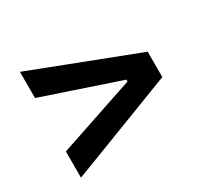

<svg xmlns="http://www.w3.org/2000/svg" viewBox="-111 -734 809 775"><g transform="rotate(-30 293.0 -346.5)"><path d="M61.5 -99.6 548.8 -287.1V-405.3L61.5 -592.8V-470.7L418 -350.6V-341.8L61.5 -221.7Z"/></g></svg>

Font: Cascadia Mono SemiBold
Style: Regular
Weight: 600
Monospace: yes
Designer: Aaron Bell
Foundry: Saja Typeworks
Version: Version 2404.023